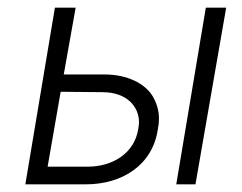

<svg xmlns="http://www.w3.org/2000/svg" viewBox="-20 -480 629 500"><path d="M516 -460 439 0H489L569 -460ZM123 -460 46 0H204C297 0 377 -49 391 -143C393 -153 394 -162 394 -171C394 -190 389 -209 379 -227C359 -263 310 -286 254 -286C252 -286 251 -286 249 -286H146L177 -460ZM104 -46 138 -241 246 -240C313 -240 342 -200 342 -162C342 -156 341 -150 340 -144C330 -80 272 -46 209 -46Z"/></svg>

Font: Jost Light
Style: Italic
Weight: 300
Italic angle: -5°
Version: Version 3.710